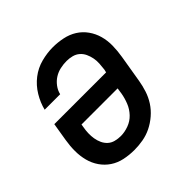

<svg xmlns="http://www.w3.org/2000/svg" viewBox="-145 -655 789 789"><g transform="rotate(-45 250.0 -260.0)"><path d="M205 8Q175 8 147 2Q119 -4 96.5 -19Q74 -34 58.5 -56.5Q43 -79 36 -106Q29 -133 29 -162Q29 -191 34 -221L47 -300H348L351 -313Q353 -329 354 -345Q355 -361 352 -376.5Q349 -392 342.5 -406Q336 -420 324.5 -430Q313 -440 297.5 -444Q282 -448 266 -448Q248 -448 229.5 -444Q211 -440 195 -430Q179 -420 167 -404Q155 -388 151 -370H61Q69 -403 88 -434.5Q107 -466 135.5 -488Q164 -510 198.5 -519Q233 -528 266 -528Q295 -528 323.5 -522Q352 -516 375 -501.5Q398 -487 414 -464.5Q430 -442 437.5 -415Q445 -388 444.5 -358.5Q444 -329 439 -299L419 -179Q415 -155 407 -130Q399 -105 384.5 -82.5Q370 -60 349 -42Q328 -24 304.5 -12.5Q281 -1 255.5 3.5Q230 8 205 8ZM206 -72Q228 -72 251.5 -80.5Q275 -89 292 -107Q309 -125 318 -147.5Q327 -170 331 -193L335 -220H125L123 -207Q120 -191 119.5 -175Q119 -159 121.5 -143.5Q124 -128 130.5 -114Q137 -100 148 -90Q159 -80 174.5 -76Q190 -72 206 -72Z"/></g></svg>

Font: Iosevka SS04 Medium Oblique
Style: Regular
Weight: 500
Italic angle: -9°
Monospace: yes
Designer: Belleve Invis
Foundry: Belleve Invis
Version: Version 19.0.0; ttfautohint (v1.8.4)